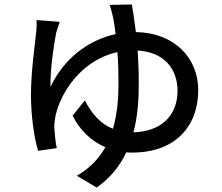

<svg xmlns="http://www.w3.org/2000/svg" viewBox="-20 -781 996 862"><path d="M579 -187C598 -257 603 -332 603 -409C603 -458 601 -508 598 -554C722 -547 777 -467 777 -373C777 -261 702 -190 579 -187ZM472 -759C478 -744 484 -718 489 -697C492 -679 496 -656 499 -628C375 -601 265 -516 207 -391C204 -460 221 -576 232 -633C237 -648 242 -666 248 -683L144 -691C145 -678 145 -660 143 -641C138 -588 119 -462 119 -357C119 -266 132 -166 151 -104L235 -116C229 -141 225 -188 224 -206C223 -226 226 -243 229 -260C253 -371 350 -513 507 -547C511 -504 512 -457 512 -409C512 -337 506 -267 487 -203C431 -225 392 -270 361 -330L306 -262C338 -196 391 -147 453 -120C424 -69 383 -25 325 8L414 61C475 18 518 -35 547 -97C555 -96 564 -96 573 -96C771 -96 870 -218 870 -376C870 -520 764 -634 590 -637C584 -688 577 -731 572 -761Z"/></svg>

Font: Kinto Sans Med
Style: Regular
Weight: 500
Designer: Authors: Ryoko NISHIZUKA  (kana & ideographs); Paul D. Hunt (Latin, Greek & Cyrillic); Wenlong ZHANG  (bopomofo); Sandol
Foundry: Adobe Systems Incorporated, ookami Inc.
Version: Version 0.001